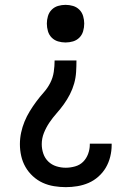

<svg xmlns="http://www.w3.org/2000/svg" viewBox="-20 -548 540 791"><path d="M250 -373Q234 -373 219 -377.5Q204 -382 193 -393Q182 -404 177.5 -419.5Q173 -435 173 -451Q173 -466 177.5 -481.5Q182 -497 193 -508Q204 -519 219 -523.5Q234 -528 250 -528Q266 -528 281 -523.5Q296 -519 307 -508Q318 -497 322.5 -481.5Q327 -466 327 -451Q327 -435 322.5 -419.5Q318 -404 307 -393Q296 -382 281 -377.5Q266 -373 250 -373ZM251 223Q227 223 202.5 219Q178 215 156 205Q134 195 115.5 178Q97 161 85 140Q73 119 67.5 95Q62 71 62 46Q62 22 67 -1.5Q72 -25 81 -47Q90 -69 102.5 -89.5Q115 -110 129.5 -129.5Q144 -149 160 -167Q176 -185 187 -206.5Q198 -228 201.5 -252Q205 -276 205 -299H295Q295 -275 293.5 -251Q292 -227 285.5 -204Q279 -181 268 -159.5Q257 -138 243 -118.5Q229 -99 213 -81Q197 -63 183.5 -43Q170 -23 161 -0.5Q152 22 152 46Q152 66 158.5 85Q165 104 179 117.5Q193 131 212 137Q231 143 251 143Q270 143 289.5 137.5Q309 132 322.5 118.5Q336 105 343 86Q350 67 350 48V44H440V50Q440 74 434 98Q428 122 416 142.5Q404 163 385.5 179.5Q367 196 345 205.5Q323 215 299 219Q275 223 251 223Z"/></svg>

Font: Iosevka Curly Medium
Style: Regular
Weight: 500
Monospace: yes
Designer: Belleve Invis
Foundry: Belleve Invis
Version: Version 22.1.2; ttfautohint (v1.8.4)